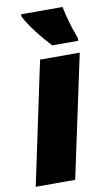

<svg xmlns="http://www.w3.org/2000/svg" viewBox="-87 -810 477 853"><g transform="rotate(-10 151.0 -383.0)"><path d="M185 -606H302V-618C281 -673 267 -725 259 -766H72V-756C93 -712 148 -644 185 -606ZM3 0H181L299 -553H120Z"/></g></svg>

Font: Noto Sans SemiCondensed Black
Style: Italic
Weight: 900
Width: 4
Italic angle: -12°
Designer: Monotype Design Team
Foundry: Monotype Imaging Inc.
Version: Version 2.013